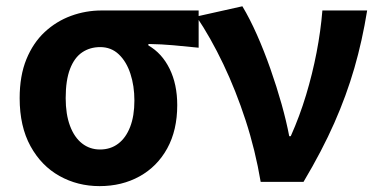

<svg xmlns="http://www.w3.org/2000/svg" viewBox="-20 -594 1238 627"><path d="M305.1 13.8Q233.6 13.8 174.3 -19.3Q115 -52.3 79.6 -116.7Q44.2 -181.1 44.2 -273.4Q44.2 -346.7 66.2 -400.5Q88.2 -454.2 126 -489.4Q163.9 -524.6 211.9 -542.2Q259.9 -559.8 312 -559.8H628.7V-438.2Q582.7 -442.7 545.9 -446.2Q509 -449.6 464.6 -450.4V-445.6Q508.9 -420.1 533.8 -369.5Q558.8 -318.8 558.8 -250.8Q558.8 -168.7 526.1 -109.3Q493.4 -50 435.8 -18.1Q378.3 13.8 305.1 13.8ZM306.6 -105.8Q340.9 -105.8 366 -124.8Q391.1 -143.7 405 -179.6Q418.9 -215.4 418.9 -265.6Q418.9 -313.5 405.9 -353.1Q393 -392.7 368.1 -416.4Q343.2 -440.2 307.1 -440.2Q273.8 -440.2 248.3 -423Q222.9 -405.9 208.7 -368.9Q194.5 -331.9 194.5 -273.4Q194.5 -220.9 208.6 -183.1Q222.7 -145.3 248 -125.6Q273.3 -105.8 306.6 -105.8Z M831.3 0Q813.8 -103.8 782.1 -201Q750.4 -298.3 709.2 -384.7Q668 -471 621.5 -540L771.5 -573.5Q795.7 -533.3 819.1 -480.5Q842.5 -427.7 863 -369.3Q883.5 -310.9 899.5 -254.2Q915.4 -197.5 924.5 -149.3H929.5Q958.7 -214.7 979.5 -283.7Q1000.3 -352.7 1013.8 -422.6Q1027.3 -492.5 1032.8 -559.8H1179Q1163.1 -461 1137.2 -371.6Q1111.4 -282.3 1071.7 -192.4Q1032.1 -102.5 971.1 0Z"/></svg>

Font: Shanggu Sans SC VF
Style: Regular
Weight: 250
Designer: GuiWonder
Version: Version 1.021